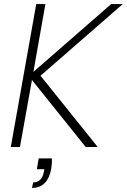

<svg xmlns="http://www.w3.org/2000/svg" viewBox="-20 -722 623 943"><path d="M170 56H235Q236 74 232 105Q215 201 137 201L143 174Q186 174 196 120L198 109H161ZM401 0 137 -329 78 0H33L158 -702H203L144 -369L526 -702H583L179 -350L460 0Z"/></svg>

Font: Poppins ExtraLight
Style: Italic
Weight: 275
Italic angle: -10°
Designer: Ninad Kale (Devanagari), Jonny Pinhorn (Latin)
Foundry: Indian Type Foundry
Version: Version 3.200;PS 1.000;hotconv 16.6.54;makeotf.lib2.5.65590